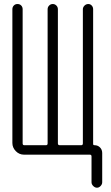

<svg xmlns="http://www.w3.org/2000/svg" viewBox="-20 -750 540 931"><path d="M96.7 0Q73.2 0 56.6 -17.1Q40 -34.2 40 -56.6V-705.1Q40 -715.8 46.9 -723.1Q53.7 -730.5 64.9 -730.5Q76.2 -730.5 83 -723.1Q89.8 -715.8 89.8 -705.1V-54.7Q89.8 -45.9 97.7 -45.9H203.1Q210.9 -45.9 210.9 -54.7V-705.1Q210.9 -715.8 218.3 -723.1Q225.6 -730.5 235.8 -730.5Q246.1 -730.5 253.4 -723.1Q260.7 -715.8 260.7 -705.1V-54.7Q260.7 -45.9 269.5 -45.9H374Q381.8 -45.9 381.8 -54.7V-705.1Q381.8 -714.8 389.6 -722.7Q397.5 -730.5 408.2 -730.5Q418 -730.5 424.8 -723.1Q431.6 -715.8 431.6 -705.1V-51.8Q431.6 -45.9 438.5 -45.9Q454.1 -45.9 464.8 -35.2Q475.6 -24.4 475.6 -7.8V133.8Q475.6 143.6 467.8 151.9Q460 160.2 450.2 160.2Q440.4 160.2 432.1 151.9Q423.8 143.6 423.8 133.8V8.8Q423.8 0 416 0Z"/></svg>

Font: Rounded-X Mgen+ 2m light
Style: Regular
Weight: 200
Designer: [Source Han Sans]
Ryoko NISHIZUKA  (kana & ideographs); Paul D. Hunt (Latin, Greek & Cyrillic); Wenlong ZHANG  (bopomofo
Version: Version 1.059.20150602